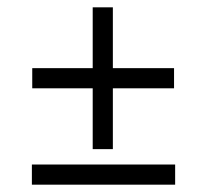

<svg xmlns="http://www.w3.org/2000/svg" viewBox="-20 -504 565 524"><path d="M455 -263H288V-97H233V-263H68V-318H233V-484H288V-318H455ZM458 0H67V-55H458Z"/></svg>

Font: Rufina
Style: Regular
Weight: 400
Designer: Martin Sommaruga
Foundry: Martin Sommaruga
Version: Version 1.001